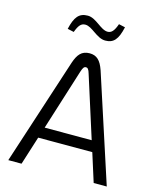

<svg xmlns="http://www.w3.org/2000/svg" viewBox="-128 -962 855 1049"><g transform="rotate(15 300.0 -437.5)"><path d="M218 -605 21 0H96L147 -161H453L504 0H578L381 -605C363 -657 340 -679 300 -679C254 -679 234 -651 218 -605ZM149 -777 185 -769C200 -809 213 -824 237 -824C276 -824 314 -768 363 -768C410 -768 433 -794 449 -866L413 -874C399 -834 385 -818 363 -818C323 -818 285 -875 237 -875C187 -875 165 -846 149 -777ZM167 -223 276 -569C284 -594 290 -600 300 -600C310 -600 316 -593 323 -569L433 -223Z"/></g></svg>

Font: LT Wave Mono Light
Style: Regular
Weight: 300
Designer: Daniel Lyons
Version: Version 2.5 (Glyphs App)